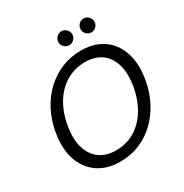

<svg xmlns="http://www.w3.org/2000/svg" viewBox="-200 -1031 1145 1198"><g transform="rotate(-30 373.0 -432.5)"><path d="M324 12Q228 12 163 -33.5Q98 -79 71.5 -160.5Q45 -242 64 -350Q78 -430 113 -496.5Q148 -563 199.5 -611Q251 -659 315.5 -685.5Q380 -712 452 -712Q550 -712 615 -666Q680 -620 705.5 -538.5Q731 -457 712 -350Q698 -269 663 -203Q628 -137 577 -88.5Q526 -40 462 -14Q398 12 324 12ZM337 -62Q391 -62 438 -81.5Q485 -101 523 -138.5Q561 -176 587.5 -229.5Q614 -283 626 -350Q642 -440 623.5 -504.5Q605 -569 558 -603Q511 -637 439 -637Q386 -637 338.5 -617.5Q291 -598 253 -561Q215 -524 188.5 -471Q162 -418 150 -350Q134 -260 152.5 -195.5Q171 -131 218.5 -96.5Q266 -62 337 -62ZM410 -777Q389 -777 374.5 -791.5Q360 -806 360 -827Q360 -847 374.5 -862Q389 -877 410 -877Q430 -877 445 -862Q460 -847 460 -827Q460 -806 445 -791.5Q430 -777 410 -777ZM570 -777Q549 -777 534.5 -791.5Q520 -806 520 -827Q520 -847 534.5 -862Q549 -877 570 -877Q590 -877 604.5 -862Q619 -847 619 -827Q619 -806 604.5 -791.5Q590 -777 570 -777Z"/></g></svg>

Font: DM Sans 9pt
Style: Italic
Weight: 400
Italic angle: -10°
Designer: Colophon Foundry, Jonny Pinhorn
Foundry: Colophon Foundry
Version: Version 4.004